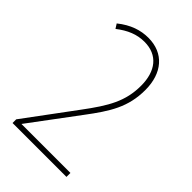

<svg xmlns="http://www.w3.org/2000/svg" viewBox="-218 -806 889 889"><g transform="rotate(45 226.5 -362.0)"><path d="M42 -24V0H395V-26H75V-27L248 -259C324 -360 369 -431 369 -543C369 -653 309 -724 208 -724C158 -724 108 -708 57 -667L71 -645C116 -680 159 -698 208 -698C295 -698 341 -638 341 -543C341 -441 301 -373 222 -267Z"/></g></svg>

Font: Noto Sans Devanagari Condensed Thin
Style: Regular
Weight: 100
Width: 3
Designer: Jelle Bosma - Monotype Design Team
Foundry: Monotype Imaging Inc.
Version: Version 2.004